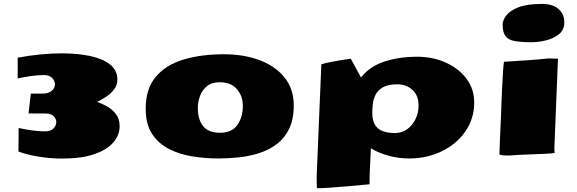

<svg xmlns="http://www.w3.org/2000/svg" viewBox="-20 -804 2995 996"><path d="M303.2 18.6Q236.8 18.6 174.6 7.6Q112.3 -3.4 75.7 -18.1L76.7 -140.1Q108.9 -132.8 145.8 -127.7Q182.6 -122.6 213.9 -122.6Q242.7 -122.6 257.3 -137.5Q272 -152.3 272 -170.4Q272 -187.5 258.3 -201.4Q244.6 -215.3 216.3 -215.3H127.9L140.1 -318.4H197.8Q232.9 -318.4 249 -333.3Q265.1 -348.1 265.1 -366.2Q265.1 -384.8 250.2 -399.7Q235.4 -414.6 208.5 -414.6Q173.8 -414.6 136.5 -408.9Q99.1 -403.3 71.8 -397V-504.9Q129.9 -515.6 188.2 -521.5Q246.6 -527.3 301.3 -527.3Q381.3 -527.3 446.5 -513.7Q511.7 -500 550.3 -470Q588.9 -439.9 588.9 -391.6Q588.9 -362.3 571.5 -339.8Q554.2 -317.4 529.8 -301.5Q505.4 -285.6 483.9 -275.4Q507.8 -267.6 534.9 -252.4Q562 -237.3 581.3 -212.4Q600.6 -187.5 600.6 -149.4Q600.6 -103 567.4 -64.7Q534.2 -26.4 468 -3.9Q401.9 18.6 303.2 18.6Z M1113.8 18.1Q1046.4 18.1 979.5 7.6Q912.6 -2.9 857.4 -30.8Q802.2 -58.6 769 -109.1Q735.8 -159.7 735.8 -240.2Q735.8 -343.3 787.8 -405.3Q839.8 -467.3 931.4 -494.9Q1022.9 -522.5 1141.6 -522.5Q1245.6 -522.5 1327.6 -491.5Q1409.7 -460.4 1456.8 -401.1Q1503.9 -341.8 1503.9 -256.8Q1503.9 -185.5 1480.2 -136.5Q1456.5 -87.4 1416.3 -56.9Q1376 -26.4 1325.4 -10Q1274.9 6.3 1220.2 12.2Q1165.5 18.1 1113.8 18.1ZM1121.6 -115.2Q1182.6 -115.2 1211.2 -155.5Q1239.7 -195.8 1239.7 -254.9Q1239.7 -306.2 1208.7 -341.8Q1177.7 -377.4 1119.1 -377.4Q1079.1 -377.4 1054.2 -357.4Q1029.3 -337.4 1017.8 -306.9Q1006.3 -276.4 1006.3 -244.1Q1006.3 -182.6 1034.4 -148.9Q1062.5 -115.2 1121.6 -115.2Z M1624 172.4Q1623.5 158.7 1623 143.6Q1622.6 128.4 1622.6 113.3L1647 -470.7Q1667 -476.6 1694.6 -482.2Q1722.2 -487.8 1750.5 -492.2Q1778.8 -496.6 1799.8 -499.5L1852.5 -402.3Q1900.4 -461.9 1977.8 -485.8Q2055.2 -509.8 2141.6 -509.8Q2226.1 -509.8 2293.7 -478.8Q2361.3 -447.8 2400.6 -394.5Q2439.9 -341.3 2439.9 -273.4Q2439.9 -207.5 2412.8 -154.1Q2385.7 -100.6 2338.9 -62Q2292 -23.4 2231.7 -2.7Q2171.4 18.1 2105 18.1Q2046.9 18.1 1993.7 3.2Q1940.4 -11.7 1903.8 -35.2V-31.7Q1903.8 -23.9 1902.1 5.1Q1900.4 34.2 1898.7 73.5Q1897 112.8 1897 151.9Q1846.2 156.7 1792 161.6Q1737.8 166.5 1693.8 169.4Q1649.9 172.4 1628.9 172.4ZM2027.8 -113.8Q2065.4 -113.8 2093.3 -134.5Q2121.1 -155.3 2136.2 -187.7Q2151.4 -220.2 2151.4 -255.4Q2151.4 -309.1 2119.4 -337.9Q2087.4 -366.7 2041 -366.7Q1993.7 -366.7 1967 -351.6Q1940.4 -336.4 1928.7 -313.2Q1917 -290 1914.1 -264.9Q1911.1 -239.7 1911.1 -219.7Q1911.1 -177.7 1926.5 -154.5Q1941.9 -131.3 1968.5 -122.6Q1995.1 -113.8 2027.8 -113.8Z M2906.2 -672.9Q2902.3 -643.1 2876 -623.5Q2849.6 -604 2812 -594.5Q2774.4 -585 2736.3 -585Q2681.6 -585 2648.9 -591.3Q2616.2 -597.7 2601.8 -617.4Q2587.4 -637.2 2587.4 -676.3Q2587.4 -698.2 2606 -723.4Q2624.5 -748.5 2669.2 -766.1Q2713.9 -783.7 2792 -783.7Q2851.6 -783.7 2882.1 -752.7Q2912.6 -721.7 2906.2 -672.9ZM2618.7 2.9Q2606.4 2.9 2594.5 2.2Q2582.5 1.5 2570.8 -2Q2570.8 -20.5 2573.2 -74Q2575.7 -127.4 2579.1 -203.1Q2580.1 -234.9 2581.5 -274.2Q2583 -313.5 2585 -353.8Q2586.9 -394 2589.1 -428.2Q2591.3 -462.4 2594.2 -483.4Q2650.4 -487.3 2709 -491Q2767.6 -494.6 2825.7 -501H2827.6Q2851.1 -501 2874.5 -499.5L2856 -43.5V-40Q2856 -32.7 2856.2 -25.4Q2856.4 -18.1 2856.9 -10.3Q2839.4 -7.8 2810.3 -6.3Q2781.2 -4.9 2746.8 -3.7Q2712.4 -2.4 2678.7 -1Q2645 0.5 2619.1 2.9Z"/></svg>

Font: Seymour One
Style: Regular
Weight: 400
Designer: Vernon Adams
Foundry: Vernon Adams
Version: Version 1.100; ttfautohint (v1.8.4.7-5d5b);gftools[0.9.33]